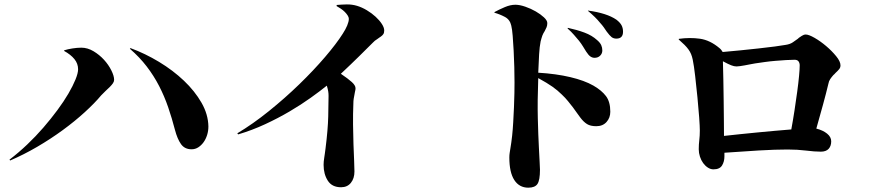

<svg xmlns="http://www.w3.org/2000/svg" viewBox="-20 -821 4040 890"><path d="M585 -598Q653 -573 717.5 -534Q782 -495 832.5 -447Q883 -399 914 -345Q945 -291 946 -235Q946 -214 940 -195Q934 -176 923.5 -161.5Q913 -147 899 -138Q885 -129 868 -129Q836 -129 819 -153Q802 -177 791 -219Q777 -273 759.5 -324Q742 -375 717.5 -422.5Q693 -470 660 -513Q627 -556 582 -595L585 -598ZM24 -81Q66 -113 106 -151Q146 -189 181 -229.5Q216 -270 246 -310.5Q276 -351 297 -387Q318 -423 330 -452.5Q342 -482 342 -500Q342 -526 325 -547Q308 -568 277 -585L278 -588Q294 -593 316 -596.5Q338 -600 357 -600Q386 -600 413.5 -583.5Q441 -567 462 -544Q483 -521 496 -495Q509 -469 509 -451Q509 -443 503.5 -435Q498 -427 489 -418Q484 -413 479 -408.5Q474 -404 469 -399Q464 -394 459 -389Q454 -384 449 -379Q419 -343 373 -301Q327 -259 271 -218Q215 -177 152.5 -140.5Q90 -104 27 -77L24 -81Z M1597 -734Q1597 -741 1591.5 -749.5Q1586 -758 1578 -766Q1570 -774 1559.5 -781Q1549 -788 1540 -793L1541 -798Q1563 -800 1587 -800.5Q1611 -801 1635 -794Q1658 -787 1680.5 -773.5Q1703 -760 1721 -743.5Q1739 -727 1750 -710Q1761 -693 1761 -680Q1761 -669 1757 -663Q1753 -657 1746 -652Q1742 -649 1738 -646.5Q1734 -644 1729 -640Q1717 -633 1708 -623Q1682 -597 1645 -560.5Q1608 -524 1560 -479Q1594 -456 1611 -440.5Q1628 -425 1628 -412Q1628 -408 1627.5 -405Q1627 -402 1626 -398Q1625 -394 1624.5 -390.5Q1624 -387 1623 -382Q1621 -373 1619.5 -363Q1618 -353 1618 -341Q1616 -293 1616.5 -244Q1617 -195 1618.5 -152.5Q1620 -110 1621.5 -77Q1623 -44 1623 -26Q1623 6 1606.5 26.5Q1590 47 1561 47Q1519 47 1499.5 16.5Q1480 -14 1480 -57Q1480 -72 1483 -90Q1485 -100 1486 -110.5Q1487 -121 1489 -133Q1500 -220 1501.5 -281.5Q1503 -343 1503 -377Q1503 -387 1501.5 -397Q1500 -407 1495 -424Q1464 -399 1420 -367.5Q1376 -336 1322.5 -304.5Q1269 -273 1208.5 -245Q1148 -217 1084 -198L1080 -203Q1152 -246 1226.5 -306Q1301 -366 1367.5 -430.5Q1434 -495 1487 -557Q1540 -619 1569 -665Q1582 -685 1589.5 -703Q1597 -721 1597 -734Z M2761 -716Q2741 -741 2705 -771L2706 -772Q2793 -760 2837 -730Q2854 -717 2861 -704Q2868 -691 2868 -674Q2868 -642 2837 -642Q2824 -642 2815 -649Q2806 -656 2792 -675Q2786 -684 2779 -694Q2772 -704 2761 -716ZM2350 -702Q2344 -730 2320.5 -742.5Q2297 -755 2272 -762V-765Q2294 -777 2320 -788Q2346 -799 2369 -799Q2389 -799 2415 -790Q2441 -781 2463.5 -768Q2486 -755 2501.5 -740.5Q2517 -726 2517 -714Q2517 -703 2513.5 -694.5Q2510 -686 2505 -677Q2502 -672 2499 -667Q2496 -662 2494 -656Q2492 -650 2490 -643.5Q2488 -637 2486 -629Q2481 -604 2479 -569Q2477 -534 2475 -484Q2558 -479 2623.5 -463.5Q2689 -448 2731 -424Q2769 -402 2789 -375.5Q2809 -349 2809 -303Q2809 -275 2791.5 -255.5Q2774 -236 2744 -236Q2717 -236 2701 -246Q2685 -256 2670 -276Q2662 -286 2654 -298Q2646 -310 2636 -323Q2625 -337 2613 -352Q2601 -367 2584 -383Q2565 -402 2541 -419Q2517 -436 2475 -459Q2471 -351 2473 -272Q2475 -193 2478 -137Q2480 -95 2481.5 -69Q2483 -43 2483 -34Q2483 14 2471.5 31.5Q2460 49 2429 49Q2387 49 2364 13.5Q2341 -22 2341 -91Q2341 -102 2342.5 -112Q2344 -122 2346 -134Q2348 -146 2350 -160Q2352 -174 2354 -192Q2357 -220 2359 -255Q2361 -290 2362.5 -324.5Q2364 -359 2364.5 -389.5Q2365 -420 2365 -439Q2365 -471 2364 -510Q2363 -549 2361 -586.5Q2359 -624 2356.5 -655Q2354 -686 2350 -702ZM2664 -632Q2653 -645 2640.5 -659.5Q2628 -674 2611 -689L2612 -692Q2654 -683 2689 -670Q2724 -657 2748 -635Q2762 -623 2767 -611.5Q2772 -600 2772 -587Q2772 -573 2762 -563Q2752 -553 2736 -553Q2726 -553 2717 -559Q2708 -565 2697 -582Q2690 -593 2682.5 -605.5Q2675 -618 2664 -632Z M3191 -545Q3188 -559 3183.5 -570Q3179 -581 3171.5 -591.5Q3164 -602 3153 -613Q3142 -624 3126 -638L3127 -641Q3178 -648 3224.5 -641.5Q3271 -635 3315 -598Q3320 -594 3323 -590Q3326 -586 3330 -580Q3367 -583 3411 -587.5Q3455 -592 3496.5 -596.5Q3538 -601 3572 -605.5Q3606 -610 3622 -613Q3642 -616 3654.5 -624.5Q3667 -633 3678 -641Q3684 -647 3688 -649L3697 -655Q3706 -661 3715 -661Q3729 -661 3756 -645.5Q3783 -630 3809.5 -607.5Q3836 -585 3856 -560.5Q3876 -536 3876 -518Q3876 -508 3870 -500.5Q3864 -493 3853 -483Q3851 -480 3848 -477.5Q3845 -475 3843 -473Q3835 -464 3828.5 -454.5Q3822 -445 3820 -433Q3809 -387 3795 -336Q3781 -285 3764 -225Q3795 -217 3814 -201.5Q3833 -186 3833 -166Q3833 -144 3821 -131Q3809 -118 3785 -118Q3756 -118 3716.5 -123Q3677 -128 3631 -128Q3574 -128 3497 -123.5Q3420 -119 3338 -113V-96Q3338 -72 3327 -54Q3316 -36 3287 -36Q3274 -36 3261.5 -44Q3249 -52 3239.5 -65Q3230 -78 3224.5 -95Q3219 -112 3219 -129Q3219 -151 3221.5 -171.5Q3224 -192 3224 -216Q3224 -234 3221 -276.5Q3218 -319 3213 -369Q3208 -419 3202.5 -467.5Q3197 -516 3191 -545ZM3331 -537Q3332 -500 3333 -452Q3334 -404 3334.5 -355Q3335 -306 3335.5 -262.5Q3336 -219 3336 -191Q3371 -195 3410.5 -199Q3450 -203 3490.5 -207Q3531 -211 3571 -214.5Q3611 -218 3648 -221Q3656 -264 3663 -310Q3670 -356 3675.5 -396.5Q3681 -437 3684 -469.5Q3687 -502 3687 -518Q3687 -529 3681.5 -536.5Q3676 -544 3663 -544Q3646 -544 3623 -542.5Q3600 -541 3575 -539Q3550 -537 3525 -533.5Q3500 -530 3480 -527Q3468 -525 3455.5 -522.5Q3443 -520 3432 -518Q3420 -516 3410.5 -514.5Q3401 -513 3394 -513Q3383 -513 3369 -518.5Q3355 -524 3331 -537Z"/></svg>

Font: XinYuGongZhangJiaSongA
Style: Regular
Weight: 900
Designer: XinYuGong
Foundry: Adobe Systems Incorporated
Version: Version 1.00